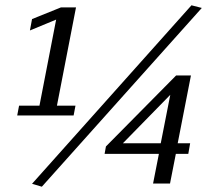

<svg xmlns="http://www.w3.org/2000/svg" viewBox="-20 -693 819 725"><path d="M45 -257H258L265 -294H195L267 -665H210L101 -621L93 -578L192 -619L129 -294H52ZM101 1 138 12 742 -663 703 -673ZM375 -112H580L558 0H622L644 -112H691L698 -152H651L701 -408H645L380 -140ZM444 -152 623 -335 587 -152Z"/></svg>

Font: KpSans
Style: Italic
Weight: 400
Italic angle: -11°
Version: Version 0.66